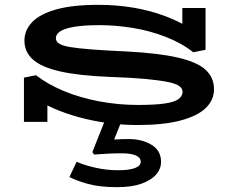

<svg xmlns="http://www.w3.org/2000/svg" viewBox="-20 -503 973 794"><path d="M549 14Q485 14 423.5 5.5Q362 -3 305.5 -18.5Q249 -34 201.5 -55Q154 -76 119 -103L176 -127V1H79V-182L129 -192Q176 -155 243 -127Q310 -99 389.5 -84Q469 -69 551 -69Q621 -69 661.5 -75Q702 -81 718.5 -93.5Q735 -106 735 -123Q735 -137 721.5 -147Q708 -157 674 -164Q640 -171 581.5 -176.5Q523 -182 434 -185Q307 -190 229.5 -207.5Q152 -225 116.5 -256.5Q81 -288 81 -335Q81 -378 113 -411.5Q145 -445 212.5 -464Q280 -483 387 -483Q461 -483 530.5 -471.5Q600 -460 664 -436Q728 -412 786 -374L734 -338V-470H830V-297L779 -287Q731 -325 665.5 -350.5Q600 -376 529 -387.5Q458 -399 392 -399Q326 -399 286 -392Q246 -385 228.5 -373Q211 -361 211 -345Q211 -332 224 -323Q237 -314 269.5 -308.5Q302 -303 360 -298.5Q418 -294 507 -290Q636 -283 715 -265Q794 -247 829.5 -215Q865 -183 865 -134Q865 -89 830.5 -56Q796 -23 726 -4.5Q656 14 549 14ZM465 271Q393 271 345.5 258Q298 245 267 229L297 166Q328 180 374.5 190.5Q421 201 468 201Q514 201 538 192Q562 183 562 166Q562 149 542 140Q522 131 484 131Q452 131 424.5 132.5Q397 134 369 136L362 126L421 -23H491L452 74Q466 73 482.5 72.5Q499 72 511 72Q568 72 607 96Q646 120 646 166Q646 196 625 219.5Q604 243 564 257Q524 271 465 271Z"/></svg>

Font: BioRhyme Expanded SemiBold
Style: Regular
Weight: 600
Width: 7
Designer: Aoife Mooney
Foundry: Aoife Mooney Type
Version: Version 1.600;gftools[0.9.33]